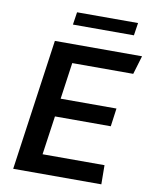

<svg xmlns="http://www.w3.org/2000/svg" viewBox="-92 -920 785 989"><g transform="rotate(10 300.0 -425.5)"><path d="M46 0 143 -686H599L570 -589H251L224 -398H516L503 -303H211L182 -100H506L507 0ZM220 -785 230 -851H549L539 -785Z"/></g></svg>

Font: Chivo Mono Medium Medium
Style: Italic
Weight: 500
Italic angle: -8.05°
Monospace: yes
Version: Version 1.008